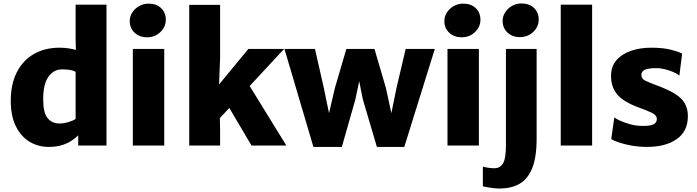

<svg xmlns="http://www.w3.org/2000/svg" viewBox="-20 -839 4016 1107"><path d="M260 8Q201 8 151.5 -21.2Q102 -50.5 72 -109.8Q42 -169 42 -259Q42 -353.5 76.8 -422Q111.5 -490.5 174.8 -527.2Q238 -564 323 -564Q353.5 -564 377.2 -560Q401 -556 417.5 -551L416 -610V-812H594V0H431V-59Q418.5 -46 396.2 -30.2Q374 -14.5 340.5 -3.2Q307 8 260 8ZM229 -268Q228.5 -190 254 -158.5Q279.5 -127 322 -127Q348.5 -127 375.2 -135.2Q402 -143.5 416 -153.5V-424Q404.5 -432.5 383.2 -435.8Q362 -439 337 -439Q290 -439 259.5 -396.8Q229 -354.5 229 -268Z M746 0V-557H927V0ZM828 -624Q784.5 -624 756.2 -650.2Q728 -676.5 728 -717Q728 -744.5 743 -767.5Q758 -790.5 782.8 -804.2Q807.5 -818 837 -818Q881.5 -818 908.8 -792.2Q936 -766.5 936 -725Q936 -684 904.5 -654Q873 -624 828 -624Z M1618 -557 1419.5 -343 1631 0H1430L1302 -216.5L1247.5 -158L1249 -92V0H1071V-811H1249V-504L1243 -352L1412 -557Z M1787 8 1620 -557H1796L1847 -332L1877 -186.5L1911 -332L1977 -557H2139L2205 -332L2236.5 -186.5L2266 -332L2319 -557H2487L2311 8H2153L2072 -266L2051 -371L2029 -266L1951 8Z M2560 0V-557H2741V0ZM2642 -624Q2598.5 -624 2570.2 -650.2Q2542 -676.5 2542 -717Q2542 -744.5 2557 -767.5Q2572 -790.5 2596.8 -804.2Q2621.5 -818 2651 -818Q2695.5 -818 2722.8 -792.2Q2750 -766.5 2750 -725Q2750 -684 2718.5 -654Q2687 -624 2642 -624Z M2764 235V121Q2770 124 2790.8 127.5Q2811.5 131 2830 131Q2863 131 2880 103.2Q2897 75.5 2897 -1V-557H3074V-40Q3074 69 3048 132Q3022 195 2974 221.5Q2926 248 2860 248Q2835.5 248 2805.5 243.2Q2775.5 238.5 2764 235ZM2978 -625Q2934.5 -625 2906.2 -651.2Q2878 -677.5 2878 -718Q2878 -745.5 2893 -768.5Q2908 -791.5 2932.8 -805.2Q2957.5 -819 2987 -819Q3031.5 -819 3058.8 -793.2Q3086 -767.5 3086 -726Q3086 -685 3054.5 -655Q3023 -625 2978 -625Z M3213 0V-812H3394V0Z M3504 -37 3522 -162Q3530 -155 3555.2 -143.2Q3580.5 -131.5 3615 -122.2Q3649.5 -113 3686 -113Q3729.5 -112.5 3748.2 -122.2Q3767 -132 3767 -153Q3767 -175 3737.5 -189Q3708 -203 3666 -218Q3574.5 -251 3538.5 -294.8Q3502.5 -338.5 3503 -402Q3503 -456 3534.2 -492Q3565.5 -528 3618 -546Q3670.5 -564 3734 -564Q3802.5 -564 3848.5 -552.2Q3894.5 -540.5 3913 -530L3897 -403Q3887 -412 3865.5 -422Q3844 -432 3817 -439Q3790 -446 3763 -446Q3716.5 -446 3697.2 -436.5Q3678 -427 3678 -408Q3678 -385.5 3698.5 -375Q3719 -364.5 3763 -348Q3829 -324 3869.2 -299.5Q3909.5 -275 3927.8 -244Q3946 -213 3946 -169Q3946 -82 3881.8 -37Q3817.5 8 3711 8Q3665 8 3623.5 0.8Q3582 -6.5 3550.8 -17Q3519.5 -27.5 3504 -37Z"/></svg>

Font: Merriweather Sans ExtraBold
Style: Regular
Weight: 800
Designer: Eben Sorkin
Foundry: Eben Sorkin
Version: Version 2.001; ttfautohint (v1.8.3)